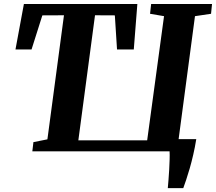

<svg xmlns="http://www.w3.org/2000/svg" viewBox="-20 -763 1089 968"><path d="M826 185.5Q827.5 168.5 829.5 144Q831.5 119.5 833 92.8Q834.5 66 835.2 41.8Q836 17.5 835 0H143L148.5 -46.5L219 -60.5L302.5 -686L193.5 -685.5L139 -513.5H58L100.5 -743H672.5L654.5 -513.5H570L559 -685.5L459 -686L375 -55.5H722L807 -681.5L736.5 -693.5L742 -743H1049L1044 -693.5L963 -681.5L880.5 -61.5H969.5Q963 -20.5 954.2 17.2Q945.5 55 936.2 87Q927 119 918.5 144Q910 169 904 185.5Z"/></svg>

Font: Merriweather 28pt ExtraBold
Style: Italic
Weight: 800
Italic angle: -7.8°
Version: Version 2.101